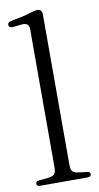

<svg xmlns="http://www.w3.org/2000/svg" viewBox="-85 -774 419 813"><g transform="rotate(-10 124.5 -367.5)"><path d="M20 0Q5 0 5 -11Q5 -22 18 -23L57 -27Q78 -29 85.5 -37Q93 -45 93 -66V-660Q93 -677 83.5 -682.5Q74 -688 59 -686L23 -682Q5 -681 5 -695Q5 -706 21 -709Q74 -718 99 -726.5Q124 -735 136 -735Q157 -735 157 -713V-66Q157 -45 164.5 -37Q172 -29 193 -27L226 -23Q239 -22 239 -11Q239 0 224 0Z"/></g></svg>

Font: Instrument Serif
Style: Regular
Weight: 400
Designer: Rodrigo Fuenzalida
Foundry: fragTYPE
Version: Version 1.000; ttfautohint (v1.8.4.7-5d5b);gftools[0.9.27]